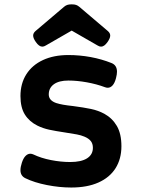

<svg xmlns="http://www.w3.org/2000/svg" viewBox="-20 -840 640 871"><path d="M339.8 -809.1 469.2 -699.2Q480 -689.9 480 -678.7Q480 -666.5 467.8 -649.4Q453.1 -628.4 438.5 -628.4Q430.7 -628.4 422.4 -633.8L305.2 -701.2L188 -633.8Q179.7 -628.4 171.9 -628.4Q157.2 -628.4 142.6 -649.4Q130.4 -666.5 130.4 -678.7Q130.4 -689.9 141.1 -699.2L270.5 -809.1Q277.3 -814.9 284.9 -817.6Q292.5 -820.3 305.2 -820.3Q317.9 -820.3 325.4 -817.6Q333 -814.9 339.8 -809.1ZM485.4 -554.2Q510.7 -544.4 510.7 -514.6Q510.7 -502.9 506.3 -485.8Q500.5 -463.4 490.7 -452.6Q481 -441.9 468.8 -441.9Q462.9 -441.9 456.5 -444.3Q418.5 -458.5 374 -466.6Q329.6 -474.6 290 -474.6Q247.6 -474.6 224.4 -457.8Q201.2 -440.9 201.2 -411.6Q201.2 -384.3 234.9 -372.6Q248.5 -368.2 266.4 -365Q284.2 -361.8 311.5 -358.9Q360.4 -352.5 392.8 -345.7Q425.3 -338.9 453.6 -323.7Q489.7 -303.7 510.3 -268.3Q530.8 -232.9 530.8 -176.8Q530.8 -119.1 504.2 -76.9Q477.5 -34.7 426.5 -12Q375.5 10.7 303.2 10.7Q250 10.7 192.9 -0.5Q135.7 -11.7 94.7 -31.7Q72.8 -42.5 72.8 -67.9Q72.8 -82.5 79.1 -101.6Q85.9 -122.6 95.9 -132.6Q106 -142.6 117.2 -142.6Q125 -142.6 131.8 -139.2Q166.5 -122.6 211.4 -113.8Q256.3 -105 298.3 -105Q348.6 -105 375 -121.8Q401.4 -138.7 401.4 -169.4Q401.4 -188.5 391.6 -200.4Q381.8 -212.4 362.8 -220.2Q347.7 -226.6 328.6 -230.2Q309.6 -233.9 276.4 -238.8Q231 -245.6 202.9 -251.7Q174.8 -257.8 149.9 -270Q113.3 -288.1 93 -320.1Q72.8 -352.1 72.8 -404.3Q72.8 -460.9 99.4 -502.9Q126 -544.9 175 -567.6Q224.1 -590.3 290 -590.3Q341.3 -590.3 391.4 -581.1Q441.4 -571.8 485.4 -554.2Z"/></svg>

Font: Courier Prime Sans
Style: Bold
Weight: 700
Designer: Alan Dague-Greene
Foundry: Quote-Unquote Apps
Version: Version 3.020